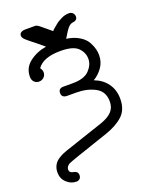

<svg xmlns="http://www.w3.org/2000/svg" viewBox="-177 -856 937 1178"><g transform="rotate(-20 291.5 -266.5)"><path d="M22 134.8Q22 108.9 33 88.4Q43.9 67.9 64.5 54.9Q85 42 94.5 38.1Q104 34.2 121.1 27.8L377 -58.1Q425.8 -75.2 449.5 -100.6Q473.1 -126 473.1 -166Q473.1 -231 421.1 -259Q369.1 -287.1 296.9 -287.1H237.8Q203.6 -288.1 203.9 -318.1Q204.1 -348.1 236.8 -348.1H297.9Q373 -348.1 406 -382.6Q439 -417 439 -456.1Q439 -498 407.5 -529.1Q376 -560.1 293.9 -560.1Q180.2 -560.1 141.1 -502.9Q153.3 -486.8 152.8 -472.2Q152.8 -453.1 139.4 -440.7Q126 -428.2 107.9 -428.2Q88.9 -428.2 76.4 -441.2Q64 -454.1 64 -475.1Q64 -533.2 110.6 -569.1Q157.2 -605 220.2 -615.2Q199.2 -633.3 176.5 -651.6Q153.8 -669.9 141.4 -679.4Q128.9 -689 117.9 -699Q106.9 -709 102.5 -716.1Q98.1 -723.1 98.1 -731Q98.1 -735.8 100.1 -741.5Q102.1 -747.1 111.1 -752.4Q120.1 -757.8 134.8 -757.8H194.8Q198.7 -757.8 201.4 -757.8Q204.1 -757.8 207 -756.8Q210 -755.9 212.4 -754.9Q214.8 -753.9 219.5 -751Q224.1 -748 227.5 -745.1Q231 -742.2 238.5 -736.1Q246.1 -730 252.4 -724.6Q258.8 -719.2 271 -709.2Q283.2 -699.2 293.9 -689.9H294.9L301.8 -698.2Q309.6 -705.1 315.2 -709.5Q320.8 -713.9 330.8 -722.4Q340.8 -731 350.8 -736.6Q360.8 -742.2 372.3 -748Q383.8 -753.9 396.5 -756.8Q409.2 -759.8 420.9 -759.8Q437 -759.8 446.5 -750Q456.1 -740.2 456.1 -726.1Q456.1 -708 439 -701.2Q436 -700.2 424.6 -698.5Q413.1 -696.8 403.1 -689Q393.1 -681.2 378.9 -660.2L353 -618.2Q401.9 -611.3 436 -590.1Q470.2 -568.8 484.6 -542Q499 -515.1 503.9 -494.6Q508.8 -474.1 508.8 -456.1Q508.8 -410.2 483.9 -375.5Q459 -340.8 425.8 -321.8V-320.8Q479 -300.8 509 -258.8Q539.1 -216.8 539.1 -159.2Q539.1 -88.4 497.1 -49.8Q455.1 -11.2 383.8 13.2Q124 100.1 110.8 107.9Q89.8 122.1 89.8 139.2Q89.8 153.3 98.4 159.2Q106.9 165 116.9 166Q127 167 135.5 174.1Q144 181.2 144 196.8Q144 209 136 218Q127.9 227.1 112.8 227.1Q77.6 227.1 49.8 200.9Q22 174.8 22 134.8Z"/></g></svg>

Font: CMU Typewriter Text Variable Width
Style: Medium
Weight: 500
Version: Version 0.7.0